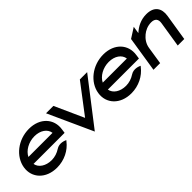

<svg xmlns="http://www.w3.org/2000/svg" viewBox="114 -1177 1914 1914"><g transform="rotate(-45 1071.5 -220.0)"><path d="M60 -226C39 -95 136 11 292 11C396 11 488 -37 543 -109L551 -119L541 -123C540 -123 480 -152 428 -117C393 -94 351 -80 307 -80C225 -80 162 -122 152 -182H590L596 -224C617 -356 522 -462 367 -462C211 -462 81 -357 60 -226ZM165 -267C194 -327 270 -371 353 -371C436 -371 497 -328 505 -267Z M597 -451 812 22 1177 -451H1074L840 -143L701 -451Z M1108 -226C1087 -95 1184 11 1340 11C1444 11 1536 -37 1591 -109L1599 -119L1589 -123C1588 -123 1528 -152 1476 -117C1441 -94 1399 -80 1355 -80C1273 -80 1210 -122 1200 -182H1638L1644 -224C1665 -356 1570 -462 1415 -462C1259 -462 1129 -357 1108 -226ZM1213 -267C1242 -327 1318 -371 1401 -371C1484 -371 1545 -328 1553 -267Z M1661 0H1755L1784 -186C1792 -237 1821 -277 1855 -305C1885 -330 1928 -351 1979 -351C2034 -351 2054 -320 2046 -271L2003 0H2095L2140 -281C2155 -376 2112 -443 2002 -443C1923 -443 1861 -409 1813 -365L1825 -442L1720 -375Z"/></g></svg>

Font: Charger Sport
Style: BdExtObl
Weight: 700
Designer: Jasper
Foundry: Cannot Into Space Fonts
Version: Version 1.1